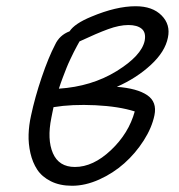

<svg xmlns="http://www.w3.org/2000/svg" viewBox="-20 -619 573 613"><path d="M210 -25.9Q170.9 -25.9 142.3 -40.3Q113.8 -54.7 98.9 -77.4Q84 -100.1 77.1 -130.1Q70.3 -160.2 71.3 -189.9Q72.3 -219.7 79.1 -250Q91.3 -307.6 113 -371.8Q134.8 -436 155.8 -476.1Q169.9 -506.8 202.1 -519Q218.3 -543.9 272 -565.9Q351.1 -599.1 413.1 -599.1Q466.8 -599.1 495.8 -569.8Q524.9 -540.5 516.1 -499Q507.3 -454.1 461.7 -411.9Q416 -369.6 353 -341.8Q418 -336.9 450 -315.2Q481.9 -293.5 473.1 -251Q464.8 -210.9 438.7 -170.2Q412.6 -129.4 377 -97.7Q341.3 -65.9 296.9 -45.9Q252.4 -25.9 210 -25.9ZM390.1 -539.1Q361.3 -539.1 325.2 -525.9Q289.1 -512.7 233.9 -486.8Q233.4 -486.3 225.8 -472.2Q218.3 -458 215.3 -452.1Q212.4 -446.3 204.8 -430.4Q197.3 -414.6 192.4 -402.3Q187.5 -390.1 180.7 -372.1Q173.8 -354 168 -335.9Q272.5 -342.8 352.1 -391.8Q431.6 -440.9 441.9 -488.8Q446.8 -515.1 432.4 -527.1Q418 -539.1 390.1 -539.1ZM144 -243.2Q129.9 -173.8 148.9 -129.9Q168 -85.9 219.2 -85.9Q277.3 -85.9 334.2 -139.6Q391.1 -193.4 410.2 -263.2Q359.9 -279.3 284.7 -283Q209.5 -286.6 150.9 -276.9Q149.9 -272 147.5 -260.7Q145 -249.5 144 -243.2Z"/></svg>

Font: Shantell Sans Irregular Bouncy
Style: Italic
Weight: 300
Italic angle: -11.31°
Designer: Stephen Nixon, Anya Danilova, Shantell Martin
Foundry: Arrow Type
Version: Version 1.006;[9816181b4]